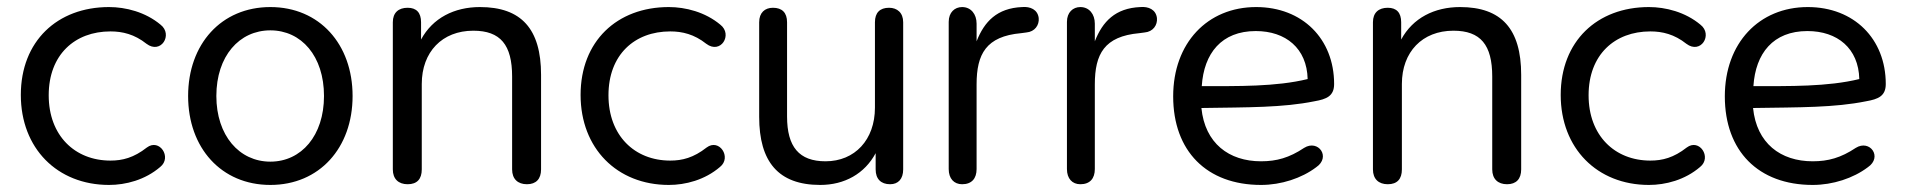

<svg xmlns="http://www.w3.org/2000/svg" viewBox="-20 -515 5403 544"><path d="M289 9C336 9 391 -5 434 -42C468 -69 432 -124 396 -97C359 -68 327 -60 293 -60C192 -60 118 -131 118 -245C118 -360 192 -426 293 -426C327 -426 361 -418 395 -391C436 -360 471 -417 435 -445C392 -481 336 -495 289 -495C142 -495 39 -398 39 -246C39 -95 142 9 289 9Z M746 9C885 9 979 -96 979 -243C979 -390 885 -495 746 -495C607 -495 513 -390 513 -243C513 -96 607 9 746 9ZM746 -57C658 -57 593 -131 593 -243C593 -356 658 -429 746 -429C834 -429 898 -356 898 -243C898 -131 834 -57 746 -57Z M1135 7C1162 7 1175 -8 1175 -35V-277C1175 -368 1233 -428 1321 -428C1398 -428 1431 -388 1431 -298V-35C1431 -8 1447 7 1473 7C1499 7 1513 -8 1513 -35V-303C1513 -433 1457 -495 1340 -495C1267 -495 1206 -464 1173 -403V-452C1173 -479 1160 -493 1135 -493C1109 -493 1093 -479 1093 -452V-35C1093 -8 1109 7 1135 7Z M1875 9C1922 9 1977 -5 2020 -42C2054 -69 2018 -124 1982 -97C1945 -68 1913 -60 1879 -60C1778 -60 1704 -131 1704 -245C1704 -360 1778 -426 1879 -426C1913 -426 1947 -418 1981 -391C2022 -360 2057 -417 2021 -445C1978 -481 1922 -495 1875 -495C1728 -495 1625 -398 1625 -246C1625 -95 1728 9 1875 9Z M2304 9C2373 9 2430 -23 2461 -81V-35C2461 -8 2476 7 2502 7C2525 7 2539 -8 2539 -35V-452C2539 -479 2522 -493 2499 -493C2473 -493 2459 -479 2459 -452V-210C2459 -119 2402 -58 2319 -58C2244 -58 2210 -99 2210 -185V-452C2210 -479 2196 -493 2170 -493C2147 -493 2131 -479 2131 -452V-184C2131 -57 2185 9 2304 9Z M2706 7C2733 7 2747 -9 2747 -36V-276C2747 -362 2774 -412 2873 -421L2888 -423C2912 -425 2925 -444 2923 -464C2920 -488 2899 -497 2876 -495C2805 -492 2769 -454 2747 -398V-448C2747 -475 2731 -495 2706 -495C2685 -495 2668 -480 2668 -453V-36C2668 -9 2683 7 2706 7Z M3041 7C3068 7 3082 -9 3082 -36V-276C3082 -362 3109 -412 3208 -421L3223 -423C3247 -425 3260 -444 3258 -464C3255 -488 3234 -497 3211 -495C3140 -492 3104 -454 3082 -398V-448C3082 -475 3066 -495 3041 -495C3020 -495 3003 -480 3003 -453V-36C3003 -9 3018 7 3041 7Z M3553 9C3610 9 3668 -10 3709 -41C3752 -70 3715 -121 3675 -96C3633 -68 3597 -58 3553 -58C3462 -58 3394 -109 3384 -209C3517 -211 3615 -210 3704 -228C3739 -234 3760 -243 3760 -277C3760 -405 3670 -495 3539 -495C3401 -495 3304 -393 3304 -242C3304 -87 3399 9 3553 9ZM3385 -271C3391 -364 3441 -427 3538 -427C3623 -427 3683 -378 3685 -291C3595 -269 3487 -271 3385 -271Z M3912 7C3939 7 3952 -8 3952 -35V-277C3952 -368 4010 -428 4098 -428C4175 -428 4208 -388 4208 -298V-35C4208 -8 4224 7 4250 7C4276 7 4290 -8 4290 -35V-303C4290 -433 4234 -495 4117 -495C4044 -495 3983 -464 3950 -403V-452C3950 -479 3937 -493 3912 -493C3886 -493 3870 -479 3870 -452V-35C3870 -8 3886 7 3912 7Z M4652 9C4699 9 4754 -5 4797 -42C4831 -69 4795 -124 4759 -97C4722 -68 4690 -60 4656 -60C4555 -60 4481 -131 4481 -245C4481 -360 4555 -426 4656 -426C4690 -426 4724 -418 4758 -391C4799 -360 4834 -417 4798 -445C4755 -481 4699 -495 4652 -495C4505 -495 4402 -398 4402 -246C4402 -95 4505 9 4652 9Z M5116 9C5173 9 5231 -10 5272 -41C5315 -70 5278 -121 5238 -96C5196 -68 5160 -58 5116 -58C5025 -58 4957 -109 4947 -209C5080 -211 5178 -210 5267 -228C5302 -234 5323 -243 5323 -277C5323 -405 5233 -495 5102 -495C4964 -495 4867 -393 4867 -242C4867 -87 4962 9 5116 9ZM4948 -271C4954 -364 5004 -427 5101 -427C5186 -427 5246 -378 5248 -291C5158 -269 5050 -271 4948 -271Z"/></svg>

Font: SN Pro Book
Style: Regular
Weight: 350
Designer: Tobias Whetton
Foundry: Supernotes
Version: Version 1.003;Glyphs 3.3 (3324)